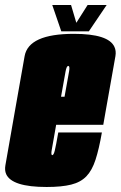

<svg xmlns="http://www.w3.org/2000/svg" viewBox="-52 -741 481 766"><path d="M134 5Q-4.5 5 -27.5 -46.5Q-34 -61.5 -30.5 -81.5Q-15.5 -168 7.5 -298Q30.5 -428 46.2 -517Q62 -606 243 -606Q381 -606 404.5 -554Q412 -538 408.5 -517Q392.5 -428 370.5 -303Q365 -271 360 -243H172Q157 -160 154.5 -143.5Q151 -124.5 155.5 -122Q156 -122 156.5 -122Q162 -122 166.5 -140Q171 -158 180.5 -212.5H354.5Q343 -146.5 329.2 -104Q315.5 -61.5 292.8 -37.8Q270 -14 232 -4.5Q194 5 134 5ZM191.5 -355H205.5Q220 -435 223.5 -455.5Q227 -475 222 -477.5Q221.5 -478 220.5 -478Q213.5 -478 209.5 -455.5Q206.5 -438 191.5 -355ZM192.5 -616 156.5 -721H231.5L252.5 -650L297.5 -721H373.5L302.5 -616Z"/></svg>

Font: Anybody UltraCondensed Black
Style: Italic
Weight: 900
Width: 1
Italic angle: -10°
Designer: Tyler Finck
Foundry: Etcetera Type Company
Version: Version 1.010; ttfautohint (v1.8.3) -l 8 -r 50 -G 200 -x 14 